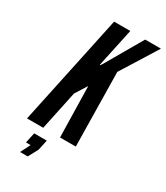

<svg xmlns="http://www.w3.org/2000/svg" viewBox="-224 -827 956 1108"><g transform="rotate(30 254.0 -273.5)"><path d="M304 -735 249 -478H253L261 -490L403 -735H508L357 -493L365 0H260L253 -320V-335H250L241 -320L203 -260L148 0H40L196 -735ZM188 123 153 188H102L135 123H104L119 54H203Z"/></g></svg>

Font: League Gothic Italic
Style: Regular
Weight: 400
Designer: Tyler Finck
Foundry: The League of Moveable Type
Version: Version 1.001;PS 001.001;hotconv 1.0.56;makeotf.lib2.0.21325